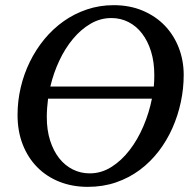

<svg xmlns="http://www.w3.org/2000/svg" viewBox="-20 -707 750 743"><path d="M166 -325.2Q163.6 -306.6 162.4 -289.3Q161.1 -272 161.1 -253.9Q161.1 -203.1 174.1 -162.8Q187 -122.6 209.2 -94.5Q231.4 -66.4 261.7 -51.3Q292 -36.1 327.1 -36.1Q372.1 -36.1 411.1 -60.8Q450.2 -85.4 481.4 -126Q512.7 -166.5 534.9 -218.5Q557.1 -270.5 567.9 -325.2ZM577.1 -417Q577.1 -466.8 564.7 -507.3Q552.2 -547.9 530 -576.9Q507.8 -606 477.3 -621.6Q446.8 -637.2 411.1 -637.2Q368.2 -637.2 330.6 -615.2Q293 -593.3 262.5 -556.6Q231.9 -520 209.5 -472.2Q187 -424.3 174.8 -372.1H575.2Q576.2 -383.3 576.7 -394.8Q577.1 -406.2 577.1 -417ZM690.9 -417Q690.9 -364.3 679.7 -311.8Q668.5 -259.3 647 -210.9Q625.5 -162.6 593.8 -121.3Q562 -80.1 520.8 -49.3Q479.5 -18.6 429 -1.2Q378.4 16.1 319.8 16.1Q259.8 16.1 210 -3.7Q160.2 -23.4 124 -60.1Q87.9 -96.7 67.9 -147.9Q47.9 -199.2 47.9 -262.2Q47.9 -315.9 60.1 -368.2Q72.3 -420.4 95.5 -467.8Q118.7 -515.1 151.6 -555.2Q184.6 -595.2 225.8 -624.5Q267.1 -653.8 316.2 -670.4Q365.2 -687 419.9 -687Q481.9 -687 532.2 -665.8Q582.5 -644.5 617.7 -607.9Q652.8 -571.3 671.9 -522Q690.9 -472.7 690.9 -417Z"/></svg>

Font: Charis SIL Am
Style: Italic
Weight: 400
Italic angle: -11°
Foundry: SIL International
Version: Version 5.000